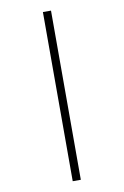

<svg xmlns="http://www.w3.org/2000/svg" viewBox="-110 -927 752 1167"><g transform="rotate(-10 266.0 -344.0)"><path d="M241 178V-866H291V178Z"/></g></svg>

Font: Noto Sans Malayalam UI SemiCondensed Light
Style: Regular
Weight: 300
Width: 4
Designer: Jelle Bosma - Monotype Design Team
Foundry: Monotype Imaging Inc.
Version: Version 2.104; ttfautohint (v1.8.4.7-5d5b)